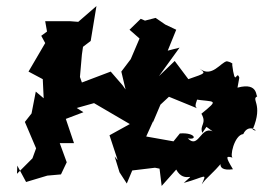

<svg xmlns="http://www.w3.org/2000/svg" viewBox="-20 -584 870 633"><path d="M243 -324 250 -404 254 -432 241 -420 279 -449 298 -564 238 -512 212 -514H129L135 -480L116 -466L129 -442L74 -348L121 -323L124 -260L98 -282L84 -210L62 -182L99 -95L87 -62L36 -11L37 -38L66 16L136 -5L181 -9L200 -49L177 -112H224L197 -192L255 -214L233 -228L290 -244C329 -221 369 -198 408 -175L341 -138L368 -56L358 -68L374 -16L398 21L416 -22L491 -31L506 -28L513 29L561 -25C588 26 634 -25 586 19C659 -1 663 -17 645 24C662 -1 678 -7 717 -55C720 -75 677 -16 748 -26C721 -71 726 -70 748 -64C736 -64 752 -139 782 -142C801 -183 841 -142 813 -157C850 -243 804 -257 830 -267C821 -258 837 -315 763 -295L769 -328C759 -357 756 -288 745 -374C748 -367 752 -377 728 -382C708 -379 678 -326 638 -358C657 -342 662 -344 601 -323L556 -383L504 -333L572 -427L533 -417L561 -486L525 -503L493 -525L458 -516L444 -522L407 -486L440 -457L411 -389L380 -348L394 -289L384 -303L345 -348L250 -312L233 -360ZM672 -182C637 -176 654 -172 681 -151C641 -169 635 -91 599 -128C632 -121 624 -148 573 -144L552 -118L462 -134L485 -185L484 -180L509 -239L537 -265L630 -227C613 -237 645 -267 619 -257C688 -246 705 -259 644 -209C663 -176 637 -172 647 -146Z"/></svg>

Font: Asimov Aggro
Style: CondIt
Weight: 500
Designer: Google
Version: Version 2.000980; 2014